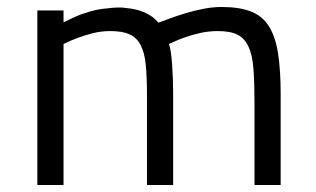

<svg xmlns="http://www.w3.org/2000/svg" viewBox="-20 -530 904 550"><path d="M87 0V-500H162V-466Q180 -475 200 -484Q217 -491 239.5 -497.5Q262 -504 287 -506Q302 -508 316 -508.5Q330 -509 342 -507Q404 -501 434 -465Q445 -469 465 -476.5Q485 -484 509.5 -491.5Q534 -499 561.5 -504.5Q589 -510 615 -510Q666 -510 699 -497Q732 -484 750.5 -454.5Q769 -425 776.5 -377Q784 -329 784 -260V0H709V-237Q709 -294 706 -333Q703 -372 692 -396Q681 -420 660.5 -430.5Q640 -441 604 -441Q578 -441 553.5 -435.5Q529 -430 509.5 -423Q490 -416 477.5 -410Q465 -404 464 -404Q470 -387 473 -346Q476 -305 476 -260V0H401V-258Q401 -310 397.5 -345Q394 -380 382.5 -401.5Q371 -423 350.5 -432Q330 -441 296 -441Q270 -441 246.5 -435Q223 -429 204 -422Q182 -414 162 -404V0Z"/></svg>

Font: TitilliumText22L 400 wt
Style: 400 wt
Weight: 400
Designer: Campivisivi
Foundry: Campivisivi
Version: 1.000